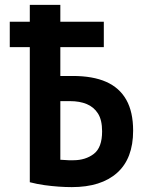

<svg xmlns="http://www.w3.org/2000/svg" viewBox="-20 -758 600 786"><path d="M274 8Q248 8 220 6Q192 4 162.5 0Q133 -4 102 -12V-565H20V-669H102V-738H227V-669H405V-565H227V-447H278Q360 -447 414.5 -423Q469 -399 497 -349.5Q525 -300 525 -223Q525 -109 459.5 -50.5Q394 8 274 8ZM280 -102Q330 -102 364 -128Q398 -154 398 -220Q398 -267 381 -293.5Q364 -320 335 -332Q306 -344 267 -344H227V-104Q237 -104 245 -103Q253 -102 261.5 -102Q270 -102 280 -102Z"/></svg>

Font: Ubuntu Sans Mono SemiBold
Style: Regular
Weight: 600
Monospace: yes
Designer: Dalton Maag Ltd
Foundry: Dalton Maag Ltd
Version: Version 1.006